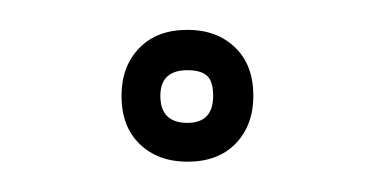

<svg xmlns="http://www.w3.org/2000/svg" viewBox="-20 -287 249 128"><path d="M105 -267.1Q124.5 -267.1 136.7 -255.4Q148.9 -243.7 148.9 -223.1Q148.9 -203.6 137.2 -191.4Q125.5 -179.2 105 -179.2Q85.4 -179.2 73.2 -190.9Q61 -202.6 61 -223.1Q61 -242.7 72.8 -254.9Q84.5 -267.1 105 -267.1ZM105 -240.2Q86.9 -240.2 86.9 -223.1Q86.9 -205.1 105 -205.1Q122.1 -205.1 122.1 -223.1Q122.1 -232.9 117.9 -236.6Q113.8 -240.2 105 -240.2Z"/></svg>

Font: FoglihtenNo01
Style: Regular
Weight: 500
Version: Version 0.61